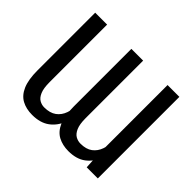

<svg xmlns="http://www.w3.org/2000/svg" viewBox="-158 -965 1211 1211"><g transform="rotate(45 447.5 -359.5)"><path d="M717.8 -106.9V-727.5H823.2V0H724.1ZM727.1 -246.1 772.5 -247.1Q772.5 -173.3 751.5 -115.2Q730.5 -57.1 686 -23.7Q641.6 9.8 569.8 9.8Q517.6 9.8 478 -11.2Q438.5 -32.2 416.7 -81.3Q395 -130.4 395 -214.4V-727.5H500V-214.4Q500 -160.2 513.2 -130.4Q526.4 -100.6 546.9 -89.1Q567.4 -77.6 590.3 -77.6Q641.1 -77.6 670.9 -100.1Q700.7 -122.6 713.9 -160.9Q727.1 -199.2 727.1 -246.1ZM405.3 -246.1 450.7 -247.1Q451.2 -173.3 429.9 -115.2Q408.7 -57.1 363.8 -23.7Q318.8 9.8 246.6 9.8Q192.9 9.8 153.8 -11.5Q114.7 -32.7 93.5 -81.8Q72.3 -130.9 72.3 -214.4V-727.5H178.7V-214.4Q178.7 -160.2 191.4 -130.4Q204.1 -100.6 224.4 -89.1Q244.6 -77.6 267.1 -77.6Q317.9 -77.6 348.4 -100.1Q378.9 -122.6 392.1 -160.6Q405.3 -198.7 405.3 -246.1Z"/></g></svg>

Font: Inter Cardless Tabular
Style: Regular
Weight: 400
Designer: Rasmus Andersson
Foundry: rsms
Version: Version 4.000;git-4fc901f